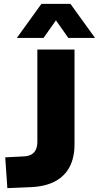

<svg xmlns="http://www.w3.org/2000/svg" viewBox="-20 -961 511 992"><path d="M18 11 7 -148 103 -153Q127 -154 142.5 -163Q158 -172 165.5 -188.5Q173 -205 173 -229V-705H365V-215Q365 -147 339.5 -98.5Q314 -50 263.5 -23.5Q213 3 138 6ZM67 -765 194 -941H344L471 -765H333L269 -856L205 -765Z"/></svg>

Font: Nunito Sans 7pt Black
Style: Regular
Weight: 900
Designer: Vernon Adams
Foundry: Vernon Adams
Version: Version 3.101;gftools[0.9.27]